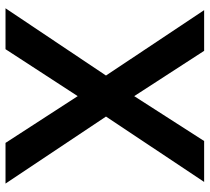

<svg xmlns="http://www.w3.org/2000/svg" viewBox="-52 -708 760 696"><g transform="rotate(90 328.0 -360.0)"><path d="M10 0 253.8 -364.2 16.8 -720H164.3L328.5 -466.5L491.2 -720H639.5L402.5 -364.2L645.5 0H498L328.5 -261.7L158.3 0Z"/></g></svg>

Font: Manrope ExtraLight
Style: Regular
Weight: 200
Designer: Mikhail Sharanda
Foundry: Mikhail Sharanda
Version: Version 4.505